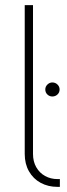

<svg xmlns="http://www.w3.org/2000/svg" viewBox="-20 -727 261 747"><path d="M203.1 -30.3H212.9V0H203.1Q167.5 0 138.4 -15.6Q109.4 -31.2 92.8 -60.3Q76.2 -89.4 76.2 -127.9V-707H108.4V-127.9Q108.4 -98.6 121.1 -76.4Q133.8 -54.2 155.5 -42.2Q177.2 -30.3 203.1 -30.3ZM156.2 -378.9Q156.2 -390.1 164.6 -398.2Q172.9 -406.2 183.6 -406.2Q195.3 -406.2 203.6 -398.2Q211.9 -390.1 211.9 -378.9Q211.9 -367.2 203.6 -359.4Q195.3 -351.6 183.6 -351.6Q172.4 -351.6 164.3 -359.4Q156.2 -367.2 156.2 -378.9Z"/></svg>

Font: Pretendard GOV Thin
Style: Regular
Weight: 100
Designer: Base glyphs from Inter by Rasmus Andersson; Hangeul glyphs from Noto Sans CJK(Source Han Sans) by Jang Soo-young and Kan
Foundry: Kil Hyung-jin
Version: Version 1.309